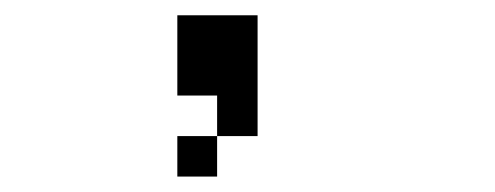

<svg xmlns="http://www.w3.org/2000/svg" viewBox="-20 -809 644 250"><path d="M237.3 -579.1H210.9V-605.5V-631.8H237.3H262.7V-658.2V-684.6H237.3H210.9V-737.3V-789.1H262.7H315.4V-710.9V-631.8H289.1H262.7V-605.5V-579.1Z"/></svg>

Font: VCR Jazz Mono
Style: Regular
Weight: 400
Version: Version 3.1